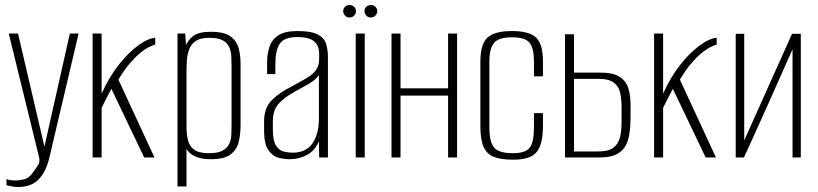

<svg xmlns="http://www.w3.org/2000/svg" viewBox="-20 -629 3266 767"><path d="M53 118Q36 118 24.5 115Q13 112 6 111V86Q8 88 18 90Q28 92 43 92Q58 92 77.5 87Q97 82 113 58Q120 47 130.5 33Q141 19 136 -1L15 -495H52L158 -41H157L259 -495H294L179 -7Q166 54 136 86Q106 118 53 118Z M350 0V-495H386V-255Q415 -320 453.5 -369Q492 -418 531.5 -447Q571 -476 600 -478V-451Q574 -443 550.5 -425.5Q527 -408 506 -384Q491 -368 478 -349.5Q465 -331 453 -311L597 0H556L425 -274Q414 -254 402.5 -231.5Q391 -209 386 -198V0Z M689 116V-495H720L723 -449Q733 -471 754 -486.5Q775 -502 823 -502Q876 -502 901 -483.5Q926 -465 933.5 -436Q941 -407 941 -374V-128Q941 -93 933.5 -62Q926 -31 901 -12Q876 7 823 7Q783 7 759 -4.5Q735 -16 725 -34V116ZM815 -17Q850 -17 868.5 -27Q887 -37 895 -53Q903 -69 904 -89Q905 -109 905 -130V-364Q905 -385 904 -405Q903 -425 895 -442Q887 -459 868.5 -468.5Q850 -478 815 -478Q780 -478 761.5 -465Q743 -452 735.5 -431.5Q728 -411 726.5 -387Q725 -363 725 -341V-122Q725 -94 730.5 -70Q736 -46 755 -31.5Q774 -17 815 -17Z M1138 7Q1116 7 1092.5 1Q1069 -5 1052 -29.5Q1035 -54 1035 -106V-145Q1035 -198 1066 -229Q1097 -260 1148 -285Q1183 -304 1206.5 -318Q1230 -332 1242.5 -349.5Q1255 -367 1255 -394V-412Q1255 -441 1242.5 -456Q1230 -471 1210.5 -476Q1191 -481 1169 -481Q1114 -481 1097 -453.5Q1080 -426 1080 -375V-333H1047V-378Q1047 -415 1057 -443.5Q1067 -472 1093 -488.5Q1119 -505 1169 -505Q1223 -505 1249 -491.5Q1275 -478 1282.5 -454Q1290 -430 1290 -401V0H1255L1254 -65Q1240 -29 1208 -11Q1176 7 1138 7ZM1148 -19Q1203 -19 1228.5 -56.5Q1254 -94 1254 -155V-329Q1241 -310 1213.5 -294Q1186 -278 1158 -263Q1116 -240 1093 -214.5Q1070 -189 1070 -145V-112Q1070 -67 1082.5 -47.5Q1095 -28 1113.5 -23.5Q1132 -19 1148 -19Z M1401 0V-495H1437V0ZM1376 -559Q1366 -559 1358.5 -566.5Q1351 -574 1351 -585Q1351 -595 1358.5 -602Q1366 -609 1376 -609Q1387 -609 1394.5 -602Q1402 -595 1402 -585Q1402 -574 1394.5 -566.5Q1387 -559 1376 -559ZM1462 -559Q1451 -559 1443.5 -566.5Q1436 -574 1436 -585Q1436 -595 1443.5 -602Q1451 -609 1462 -609Q1472 -609 1479.5 -602Q1487 -595 1487 -585Q1487 -574 1479.5 -566.5Q1472 -559 1462 -559Z M1544 0V-495H1580V-276H1770V-495H1806V0H1770V-247H1580V0Z M2030 9Q1981 9 1952.5 -2.5Q1924 -14 1911.5 -43Q1899 -72 1899 -125V-382Q1899 -453 1927.5 -479Q1956 -505 2025 -505Q2094 -505 2121.5 -479Q2149 -453 2149 -384V-324H2113V-384Q2113 -435 2096 -457.5Q2079 -480 2025 -480Q1972 -480 1953.5 -457.5Q1935 -435 1935 -384V-119Q1935 -63 1953.5 -40Q1972 -17 2029 -17Q2079 -17 2096 -39Q2113 -61 2113 -119V-177H2149V-125Q2149 -74 2137 -44.5Q2125 -15 2099 -3Q2073 9 2030 9Z M2237 0V-492H2273V-339H2377Q2428 -339 2454 -323Q2480 -307 2489.5 -278Q2499 -249 2499 -210V-165Q2499 -127 2494.5 -96Q2490 -65 2477.5 -44Q2465 -23 2440.5 -11.5Q2416 0 2377 0ZM2273 -24H2370Q2411 -24 2430.5 -39Q2450 -54 2456.5 -80Q2463 -106 2463 -138V-201Q2463 -230 2458 -256Q2453 -282 2433.5 -298Q2414 -314 2370 -314H2273Z M2593 0V-495H2629V-255Q2658 -320 2696.5 -369Q2735 -418 2774.5 -447Q2814 -476 2843 -478V-451Q2817 -443 2793.5 -425.5Q2770 -408 2749 -384Q2734 -368 2721 -349.5Q2708 -331 2696 -311L2840 0H2799L2668 -274Q2657 -254 2645.5 -231.5Q2634 -209 2629 -198V0Z M2919 0V-494H2953V-68L3144 -494H3179V0H3146V-432Q3098 -324 3050 -216.5Q3002 -109 2952 0Z"/></svg>

Font: Alumni Sans ExtraLight
Style: Regular
Weight: 250
Version: Version 1.018